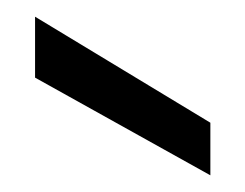

<svg xmlns="http://www.w3.org/2000/svg" viewBox="-20 -747 294 230"><path d="M232 -600 22 -727V-654L232 -537Z"/></svg>

Font: Rootstock Sans Body
Style: Regular
Weight: 400
Designer: Colophon Foundry, Jonny Pinhorn
Foundry: Colophon Foundry
Version: Version 1.200;FEAKit 1.0